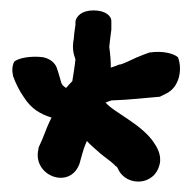

<svg xmlns="http://www.w3.org/2000/svg" viewBox="-20 -522 372 369"><path d="M209 -398C204 -396 200 -394 193 -392C193 -405 192 -417 190 -432C191 -443 193 -457 194 -465V-482C194 -491 183 -502 160 -502C137 -502 127 -491 125 -481V-474L123 -460C122 -453 122 -449 122 -449C117 -424 124 -413 125 -408C124 -397 121 -379 119 -366C116 -363 113 -360 107 -353C95 -361 100 -360 89 -392C88 -395 82 -408 63 -412C41 -415 15 -411 7 -403C3 -394 3 -386 5 -377V-376C10 -362 18 -346 26 -335C40 -313 57 -303 79 -296C73 -284 68 -272 62 -256L54 -238V-236C41 -184 115 -156 133 -208L138 -226C140 -233 142 -240 147 -251C153 -244 163 -236 174 -226C190 -214 200 -206 202 -203C204 -201 204 -204 208 -195C220 -172 252 -166 272 -182C280 -188 285 -198 287 -207C291 -226 280 -241 277 -246C254 -283 198 -306 183 -325C186 -326 188 -327 194 -329C228 -330 260 -334 286 -336H287L299 -342C325 -354 331 -389 322 -412C314 -419 293 -425 267 -421L256 -417C237 -410 222 -401 211 -398Z"/></svg>

Font: Stray Cat
Style: BlkCn
Weight: 900
Version: Version 1.0